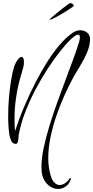

<svg xmlns="http://www.w3.org/2000/svg" viewBox="-20 -981 615 1269"><path d="M364 268Q330 268 301 244Q272 220 261 183Q257 169 255.5 153.5Q254 138 254 121Q254 67 268.5 -2Q283 -71 306.5 -148.5Q330 -226 358.5 -304.5Q387 -383 414.5 -456.5Q442 -530 465 -592.5Q488 -655 501 -698Q508 -720 508 -734Q508 -752 496 -752Q481 -752 450 -723Q419 -694 379 -644Q339 -594 296 -528Q253 -462 214 -388Q175 -314 146 -238Q117 -162 104 -91Q103 -84 102 -69Q101 -54 97.5 -42Q94 -30 84 -30Q62 -31 53.5 -52Q45 -73 42 -91Q34 -144 34 -215Q34 -272 39 -333Q44 -394 53 -449Q62 -504 74 -542Q82 -566 96.5 -585.5Q111 -605 123 -605Q130 -605 134.5 -595Q139 -585 138 -559Q138 -548 128.5 -517.5Q119 -487 106.5 -439Q94 -391 85 -328Q76 -265 76 -189Q76 -153 79 -114Q88 -142 106.5 -192Q125 -242 152.5 -305Q180 -368 214.5 -435.5Q249 -503 289 -567Q329 -631 373 -683Q417 -735 463 -766Q486 -781 511 -781Q538 -781 557.5 -764Q577 -747 575 -716Q573 -674 554.5 -631.5Q536 -589 511.5 -549Q487 -509 466 -472Q437 -419 407.5 -354Q378 -289 353.5 -218Q329 -147 314 -75Q299 -3 299 64Q299 120 313 173Q324 212 340.5 227Q357 242 373 242Q391 242 406.5 232Q422 222 431.5 210.5Q441 199 440 197Q442 196 444 196Q451 196 447.5 205.5Q444 215 438 225.5Q432 236 429 239Q414 254 397.5 261Q381 268 364 268ZM312 -851Q308 -851 308 -853Q308 -854 320.5 -865Q333 -876 352.5 -892Q372 -908 392 -924Q412 -940 427 -950.5Q442 -961 446 -961Q451 -961 459.5 -955Q468 -949 468 -943Q468 -941 454 -931Q440 -921 418.5 -907.5Q397 -894 374.5 -881Q352 -868 334.5 -859.5Q317 -851 312 -851Z"/></svg>

Font: Inspiration
Style: Regular
Weight: 400
Designer: Robert E. Leuschke
Foundry: Robert E. Leuschke
Version: Version 2.010; ttfautohint (v1.8.3)